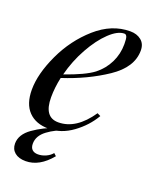

<svg xmlns="http://www.w3.org/2000/svg" viewBox="-135 -605 699 871"><g transform="rotate(20 214.5 -170.0)"><path d="M117 -221Q106 -171 106 -124Q106 -28 175 -28Q261 -28 329 -128L345 -120Q313 -65 258.5 -25.5Q204 14 144 14Q82 14 47 -22Q12 -58 12 -127Q12 -203 56.5 -298.5Q101 -394 177 -461Q253 -528 342 -528Q374 -528 395 -511Q416 -494 416 -462Q416 -381 325 -320Q234 -259 117 -221ZM122 -240Q217 -273 258 -304Q295 -333 315.5 -374.5Q336 -416 336 -464Q336 -491 332 -500Q328 -509 320 -509Q288 -509 248.5 -471.5Q209 -434 174.5 -372Q140 -310 122 -240ZM100 102Q100 121 110 130.5Q120 140 138 140Q157 140 176 131.5Q195 123 206 109L218 120Q162 188 96 188Q62 188 43 172Q24 156 24 129Q24 85 71.5 51.5Q119 18 180 -3H218Q175 8 137.5 36Q100 64 100 102Z"/></g></svg>

Font: Playfair Display
Style: Italic
Weight: 400
Italic angle: -14°
Designer: Claus Eggers Sørensen
Foundry: Claus Eggers Sørensen
Version: Version 1.200; ttfautohint (v1.6)